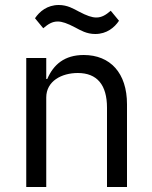

<svg xmlns="http://www.w3.org/2000/svg" viewBox="-20 -748 608 768"><path d="M361 -612C407 -612 438 -638 456 -665L423 -705C403 -688 387 -678 365 -678C348 -678 327 -685 295 -702C274 -713 250 -728 215 -728C169 -728 138 -702 120 -675L153 -635C173 -652 189 -662 211 -662C228 -662 249 -655 281 -638C302 -627 326 -612 361 -612ZM165 0V-358C165 -424 227 -456 291 -456C368 -456 408 -409 408 -317V0H488V-331C488 -456 421 -528 315 -528C238 -528 194 -490 169 -432H165V-516H85V0Z"/></svg>

Font: IBM Plex Arabic
Style: Regular
Weight: 400
Designer: Mike Abbink, Paul van der Laan, Pieter van Rosmalen, Wael Morcos, Khajak Apelian
Foundry: Bold Monday
Version: Version 1.0